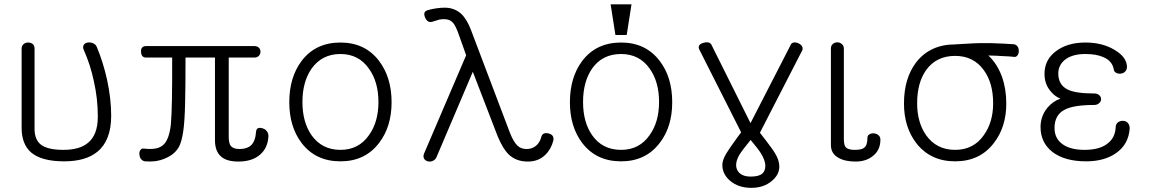

<svg xmlns="http://www.w3.org/2000/svg" viewBox="-20 -738 5373 898"><path d="M81.1 -139.6Q81.1 -64.5 125 -25.4Q173.8 16.6 280.3 16.6Q380.9 16.6 435.5 -28.3Q500 -81.1 500 -196.3Q500 -277.3 480.5 -366.2Q461.9 -449.2 432.6 -518.6Q427.7 -531.2 414.1 -536.1Q402.3 -541 390.6 -539.1Q377 -537.1 372.1 -528.3Q365.2 -518.6 372.1 -503.9Q403.3 -433.6 418.9 -358.4Q437.5 -277.3 437.5 -192.4Q437.5 -105.5 389.6 -68.4Q350.6 -37.1 276.4 -37.1Q206.1 -37.1 173.8 -59.6Q141.6 -83 141.6 -134.8V-511.7Q141.6 -525.4 131.8 -533.2Q123 -539.1 111.3 -539.1Q98.6 -539.1 89.8 -531.2Q81.1 -523.4 81.1 -509.8Z M1169.9 -522.5H663.1Q638.7 -522.5 639.6 -496.1Q640.6 -468.8 663.1 -468.8H785.2Q786.1 -232.4 779.3 -158.2Q772.5 -91.8 748 -64.5Q733.4 -48.8 710 -43.9Q687.5 -39.1 653.3 -43Q642.6 -44.9 636.7 -36.1Q630.9 -29.3 631.8 -16.6Q632.8 -3.9 638.7 4.9Q646.5 14.6 657.2 16.6Q686.5 18.6 709 15.6Q750 8.8 783.2 -13.7Q805.7 -30.3 817.4 -51.8Q830.1 -77.1 836.9 -123Q843.8 -168.9 845.7 -253.9Q847.7 -327.1 847.7 -468.8H985.4V-83Q985.4 -32.2 1011.7 -7.8Q1038.1 17.6 1094.7 17.6Q1159.2 17.6 1196.3 -14.6Q1232.4 -45.9 1235.4 -99.6Q1236.3 -114.3 1227.5 -125Q1219.7 -134.8 1208 -137.7Q1196.3 -141.6 1187.5 -138.7Q1178.7 -134.8 1177.7 -123Q1174.8 -77.1 1153.3 -57.6Q1134.8 -41 1099.6 -41Q1070.3 -41 1058.6 -56.6Q1049.8 -69.3 1049.8 -97.7V-468.8H1169.9Q1183.6 -468.8 1191.4 -477.5Q1198.2 -485.4 1198.2 -496.1Q1198.2 -506.8 1191.4 -514.6Q1182.6 -522.5 1169.9 -522.5Z M1572.3 -539.1Q1456.1 -539.1 1390.6 -453.1Q1333 -376 1333 -259.8Q1333 -145.5 1390.6 -69.3Q1456.1 16.6 1572.3 16.6Q1687.5 16.6 1752.9 -69.3Q1811.5 -145.5 1811.5 -259.8Q1811.5 -376 1752.9 -453.1Q1687.5 -539.1 1572.3 -539.1ZM1572.3 -485.4Q1658.2 -485.4 1706.1 -416Q1750 -354.5 1750 -260.7Q1750 -168 1706.1 -106.4Q1658.2 -37.1 1572.3 -37.1Q1485.4 -37.1 1436.5 -106.4Q1394.5 -168 1394.5 -260.7Q1394.5 -354.5 1436.5 -416Q1485.4 -485.4 1572.3 -485.4Z M2183.6 -595.7Q2165 -646.5 2136.7 -673.8Q2104.5 -702.1 2060.5 -702.1Q2041 -702.1 2021.5 -699.2Q2000 -696.3 1980.5 -690.4Q1957 -683.6 1967.8 -657.2Q1978.5 -630.9 2000 -635.7L2012.7 -639.6Q2028.3 -644.5 2035.2 -646.5Q2047.9 -648.4 2056.6 -648.4Q2084 -648.4 2098.6 -631.8Q2112.3 -616.2 2127.9 -570.3L2160.2 -479.5L1962.9 -18.6Q1958 -4.9 1963.9 4.9Q1969.7 13.7 1981.4 16.6Q1993.2 19.5 2003.9 14.6Q2016.6 8.8 2021.5 -2.9L2191.4 -402.3L2307.6 -100.6Q2333 -40 2360.4 -14.6Q2394.5 17.6 2449.2 17.6Q2499 17.6 2531.2 -14.6Q2557.6 -40 2568.4 -82Q2572.3 -108.4 2543.9 -114.3Q2515.6 -120.1 2510.7 -93.8Q2503.9 -70.3 2486.3 -55.7Q2467.8 -41 2443.4 -41Q2418 -41 2401.4 -55.7Q2382.8 -72.3 2365.2 -116.2Z M2884.8 -539.1Q2768.6 -539.1 2703.1 -453.1Q2645.5 -376 2645.5 -259.8Q2645.5 -145.5 2703.1 -69.3Q2768.6 16.6 2884.8 16.6Q3000 16.6 3065.4 -69.3Q3124 -144.5 3124 -259.8Q3124 -377 3065.4 -453.1Q3000 -539.1 2884.8 -539.1ZM2884.8 -485.4Q2970.7 -485.4 3018.6 -417Q3062.5 -355.5 3062.5 -260.7Q3062.5 -168 3018.6 -106.4Q2970.7 -37.1 2884.8 -37.1Q2796.9 -37.1 2749 -106.4Q2707 -167 2707 -260.7Q2707 -355.5 2749 -417Q2796.9 -485.4 2884.8 -485.4ZM2933.6 -717.8H2835.9L2858.4 -574.2H2911.1Z M3309.6 -524.4Q3301.8 -545.9 3271.5 -538.1Q3241.2 -530.3 3250 -507.8L3446.3 -119.1L3429.7 -96.7Q3387.7 -39.1 3376 -18.6Q3358.4 11.7 3358.4 33.2Q3358.4 76.2 3394.5 107.4Q3433.6 140.6 3494.1 140.6Q3551.8 140.6 3589.8 108.4Q3625 79.1 3625 41Q3625 12.7 3606.4 -18.6Q3594.7 -39.1 3561.5 -82L3534.2 -117.2L3732.4 -502.9Q3736.3 -512.7 3730.5 -522.5Q3724.6 -531.2 3712.9 -536.1Q3701.2 -541 3691.4 -539.1Q3679.7 -536.1 3676.8 -525.4L3490.2 -162.1ZM3491.2 -84V-83Q3527.3 -40 3539.1 -20.5Q3559.6 12.7 3559.6 38.1Q3558.6 63.5 3544.9 74.2Q3529.3 87.9 3490.2 87.9Q3457 87.9 3438.5 71.3Q3422.9 55.7 3422.9 34.2Q3422.9 12.7 3437.5 -12.7Q3450.2 -34.2 3491.2 -84Z M4037.1 -93.8Q4037.1 -57.6 4021.5 -46.9Q4010.7 -37.1 3977.5 -37.1Q3944.3 -37.1 3934.6 -50.8Q3926.8 -60.5 3926.8 -88.9V-510.7Q3926.8 -524.4 3917 -532.2Q3908.2 -540 3896.5 -540Q3883.8 -540 3875 -532.2Q3866.2 -524.4 3866.2 -510.7V-59.6Q3866.2 -19.5 3901.4 0Q3931.6 17.6 3981.4 17.6Q4029.3 17.6 4060.5 -6.8Q4097.7 -34.2 4097.7 -85Q4097.7 -98.6 4087.9 -106.4Q4079.1 -113.3 4067.4 -114.3Q4054.7 -115.2 4045.9 -109.4Q4037.1 -104.5 4037.1 -93.8Z M4447.3 -530.3Q4331.1 -530.3 4265.6 -447.3Q4208 -372.1 4208 -253.9Q4208 -143.6 4265.6 -68.4Q4332 16.6 4447.3 16.6Q4562.5 16.6 4627.9 -68.4Q4686.5 -143.6 4686.5 -253.9Q4686.5 -322.3 4666 -379.9Q4643.6 -440.4 4602.5 -478.5Q4646.5 -477.5 4668.9 -475.6Q4703.1 -474.6 4725.6 -471.7Q4733.4 -471.7 4739.3 -479.5Q4745.1 -488.3 4745.1 -499Q4745.1 -511.7 4739.3 -520.5Q4732.4 -530.3 4719.7 -531.2Q4678.7 -534.2 4618.2 -536.1Q4557.6 -537.1 4531.2 -535.2L4460 -531.2ZM4447.3 -476.6Q4533.2 -476.6 4581.1 -410.2Q4625 -350.6 4625 -254.9Q4625 -166 4581.1 -105.5Q4533.2 -37.1 4447.3 -37.1Q4360.4 -37.1 4311.5 -105.5Q4269.5 -166 4269.5 -254.9Q4269.5 -350.6 4311.5 -410.2Q4359.4 -476.6 4447.3 -476.6Z M5056.6 -539.1Q4971.7 -539.1 4918 -498Q4865.2 -458 4865.2 -392.6Q4865.2 -344.7 4893.6 -311.5Q4912.1 -288.1 4939.5 -276.4Q4906.2 -265.6 4879.9 -235.4Q4846.7 -195.3 4846.7 -143.6Q4846.7 -71.3 4902.3 -27.3Q4960 16.6 5059.6 16.6Q5144.5 16.6 5199.2 -21.5Q5258.8 -62.5 5263.7 -137.7Q5263.7 -154.3 5253.9 -164.1Q5245.1 -172.9 5231.4 -172.9Q5218.8 -172.9 5209 -166Q5198.2 -157.2 5198.2 -143.6Q5196.3 -94.7 5161.1 -67.4Q5124 -37.1 5052.7 -37.1Q4987.3 -37.1 4951.2 -62.5Q4912.1 -88.9 4912.1 -139.6Q4912.1 -201.2 4960.9 -225.6Q5002.9 -247.1 5097.7 -247.1Q5112.3 -247.1 5121.1 -255.9Q5129.9 -263.7 5129.9 -274.4Q5129.9 -285.2 5121.1 -293Q5112.3 -300.8 5097.7 -300.8Q5010.7 -300.8 4973.6 -319.3Q4929.7 -340.8 4929.7 -394.5Q4929.7 -431.6 4959 -457Q4993.2 -485.4 5056.6 -485.4Q5108.4 -485.4 5140.6 -470.7Q5182.6 -453.1 5189.5 -412.1Q5190.4 -403.3 5200.2 -397.5Q5209 -392.6 5220.7 -393.6Q5233.4 -394.5 5241.2 -402.3Q5250 -410.2 5251 -423.8Q5251 -469.7 5194.3 -503.9Q5136.7 -539.1 5056.6 -539.1Z"/></svg>

Font: Gulim
Style: Regular
Weight: 400
Version: Version 2.21